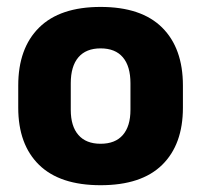

<svg xmlns="http://www.w3.org/2000/svg" viewBox="-20 -526 587 560"><path d="M273.4 14.2Q154.7 14.2 93.9 -45.2Q33.2 -104.6 33.2 -211.9V-276.5Q33.2 -385.4 94.1 -445.6Q155 -505.8 273.4 -505.8Q392.2 -505.8 452.9 -445.6Q513.5 -385.4 513.5 -276.5V-211.9Q513.5 -104.6 453 -45.2Q392.6 14.2 273.4 14.2ZM273.4 -106.7Q316.2 -106.7 338.3 -132.3Q360.5 -157.9 360.5 -205.5V-283.2Q360.5 -332.8 338.3 -358.9Q316.2 -384.9 273.4 -384.9Q231 -384.9 208.7 -358.9Q186.4 -332.8 186.4 -283.2V-205.5Q186.4 -157.9 208.7 -132.3Q231 -106.7 273.4 -106.7Z"/></svg>

Font: Anek Bangla Medium
Style: Regular
Weight: 500
Designer: Sulekha Rajkumar (Bangla), Yesha Goshar (Latin)
Foundry: Ek Type
Version: Version 1.003